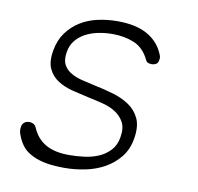

<svg xmlns="http://www.w3.org/2000/svg" viewBox="-68 -631 736 712"><g transform="rotate(10 300.0 -275.0)"><path d="M218 10Q194 10 169.5 7.5Q145 5 122.5 -2Q100 -9 81 -21.5Q62 -34 50 -55Q43 -66 37 -82.5Q31 -99 34 -112Q35 -122 42.5 -128.5Q50 -135 62 -135Q70 -135 77 -131.5Q84 -128 88 -119Q105 -79 139 -59.5Q173 -40 227 -40Q254 -40 283 -43.5Q312 -47 337 -57.5Q362 -68 380.5 -87.5Q399 -107 404 -138Q410 -173 398.5 -194.5Q387 -216 366 -229.5Q345 -243 318 -250Q291 -257 266 -262Q234 -269 201.5 -277Q169 -285 144.5 -300.5Q120 -316 107.5 -342.5Q95 -369 103 -413Q110 -452 130.5 -480Q151 -508 180 -526Q209 -544 245 -552Q281 -560 319 -560Q387 -560 429.5 -537Q472 -514 491 -472Q495 -464 496.5 -457.5Q498 -451 496 -445Q495 -434 487.5 -429.5Q480 -425 470 -425Q462 -425 456.5 -427.5Q451 -430 448 -437Q427 -480 390.5 -495Q354 -510 310 -510Q281 -510 254.5 -504.5Q228 -499 207 -487.5Q186 -476 171.5 -458Q157 -440 153 -414Q148 -384 158 -366Q168 -348 187 -337.5Q206 -327 229.5 -321.5Q253 -316 275 -311Q309 -304 344.5 -294Q380 -284 407.5 -266Q435 -248 449 -218.5Q463 -189 455 -142Q448 -100 424.5 -71Q401 -42 368.5 -24Q336 -6 297 2Q258 10 218 10Z"/></g></svg>

Font: Maple Mono Thin
Style: Italic
Weight: 250
Italic angle: -10°
Monospace: yes
Designer: subframe7536
Version: Version 7.000